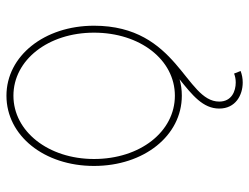

<svg xmlns="http://www.w3.org/2000/svg" viewBox="-112 -482 802 619"><g transform="rotate(-90 289.5 -173.0)"><path d="M290 11.7C308.6 11.7 326.2 9.3 342.8 4.4C292 45.4 248.5 79.6 248.5 132.3C248.5 185.1 292 208 332.5 208C346.2 208 357.9 205.6 369.6 201.2L361.3 180.2C352.5 183.6 343.3 185.5 332.5 185.5C304.7 185.5 271 172.4 271 132.3C271 22.9 515.6 -0.5 515.6 -271.5C515.6 -431.6 418 -553.7 290 -553.7C161.1 -553.7 63.5 -432.1 63.5 -271.5C63.5 -110.4 161.1 11.7 290 11.7ZM290 -10.7C173.8 -10.7 85.9 -123 85.9 -271.5C85.9 -418.5 174.8 -531.2 290 -531.2C405.3 -531.2 493.2 -418.9 493.2 -271.5C493.2 -123 405.8 -10.7 290 -10.7Z"/></g></svg>

Font: Raveo Thin
Style: Regular
Weight: 100
Designer: Jakub Foglar, Rasmus Andersson (Inter)
Foundry: Jakubfoglar.com
Version: Version 1.100;Glyphs 3.2.3 (3260)